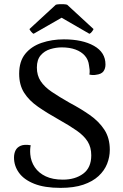

<svg xmlns="http://www.w3.org/2000/svg" viewBox="-20 -898 597 932"><path d="M274 14Q196 14 146 -6Q96 -26 72 -59.5Q48 -93 48 -133Q48 -153 55.5 -168Q63 -183 80.5 -190.5Q98 -198 129 -193Q127 -183 126.5 -172.5Q126 -162 127 -149Q130 -114 149 -86Q168 -58 202 -42Q236 -26 285 -26Q345 -26 384 -55Q423 -84 423 -144Q423 -183 405.5 -211Q388 -239 353 -263.5Q318 -288 268 -316Q209 -349 165 -379.5Q121 -410 97 -448Q73 -486 73 -540Q73 -600 102.5 -636.5Q132 -673 182 -690Q232 -707 290 -707Q380 -707 436 -675.5Q492 -644 492 -585Q492 -565 482 -551.5Q472 -538 446 -535Q432 -532 414 -536Q416 -548 415 -559.5Q414 -571 412 -581Q409 -608 392 -627.5Q375 -647 346.5 -657.5Q318 -668 280 -668Q252 -668 224 -659.5Q196 -651 177.5 -629.5Q159 -608 159 -570Q159 -532 177.5 -504Q196 -476 231.5 -452Q267 -428 318 -399Q371 -371 415.5 -340Q460 -309 486.5 -268.5Q513 -228 513 -171Q513 -136 500 -103Q487 -70 458.5 -43.5Q430 -17 384.5 -1.5Q339 14 274 14ZM306 -875 434 -757Q433 -753 426.5 -744.5Q420 -736 414 -734L279 -812L143 -734Q138 -736 131 -744.5Q124 -753 123 -757L251 -875Q257 -877 268 -877.5Q279 -878 289.5 -877.5Q300 -877 306 -875Z"/></svg>

Font: Arima Medium
Style: Regular
Weight: 500
Designer: Joana Correia and Natanael Gama
Foundry: NDISCOVER
Version: Version 1.101;gftools[0.9.23]